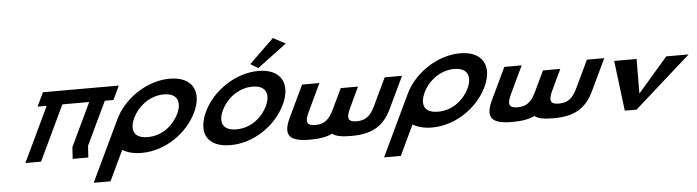

<svg xmlns="http://www.w3.org/2000/svg" viewBox="-65 -1369 7091 1952"><g transform="rotate(-5 3480.0 -393.5)"><path d="M572.8 -561.9H846.4L636.3 -120L628.7 -0.9H788.5L796.1 -120L1005.8 -561H1094L1161 -702H1072.8L1072.9 -702.1H913.1H639.5H479.7L479.7 -702H386.5L319.5 -561H412.6L146.3 -0.9H306.1Z M1290 -363.9C1339.7 -468.5 1459.4 -573 1608.5 -573C1758.7 -573 1776.9 -468.5 1727.1 -363.9C1677.4 -259.4 1564 -154.8 1409.7 -154.8C1251.3 -154.8 1240.3 -259.4 1290 -363.9ZM1117.3 -363.9C1115.4 -359.8 1113.5 -355.7 1111.7 -351.7L820.9 260H991.9L1138.4 -48.1C1186.7 -17.5 1253.2 -0.1 1336.1 -0.1C1575.4 -0.1 1802.3 -159.1 1899.7 -363.9C1997.1 -568.8 1914.2 -726.9 1681.7 -726.9C1450.6 -726.9 1214.7 -568.8 1117.3 -363.9Z M2511.4 -803.2 2589.2 -756.1 2889.1 -980 2763.4 -1047.2ZM2022.4 -363.9C1925 -159.1 1995.7 -0.1 2241.1 -0.1C2480.4 -0.1 2707.2 -159.1 2804.6 -363.9C2902 -568.8 2819.1 -726.9 2586.6 -726.9C2355.6 -726.9 2119.8 -568.8 2022.4 -363.9ZM2195 -363.9C2244.7 -468.5 2364.3 -573 2513.5 -573C2663.6 -573 2681.8 -468.5 2632.1 -363.9C2582.4 -259.4 2468.9 -154.8 2314.6 -154.8C2156.2 -154.8 2145.3 -259.4 2195 -363.9Z M3195.1 -550H3018.1L2864 -226C2782.3 -54 2835.4 15 3048.7 15C3148.4 15 3221.3 2.3 3279.6 -25.9C3311.4 1.6 3372 14 3470.6 14C3683.8 14 3802.6 -55 3884.3 -227L4037.9 -550H3860.9L3727.8 -270C3679.8 -169 3628.6 -130 3539 -130C3449.5 -130 3435.3 -169 3483.4 -270L3583.2 -480H3406.2L3305.9 -269C3257.9 -168 3206.7 -129 3117.1 -129C3027.6 -129 3013.5 -168 3061.5 -269Z M4253 -363.9C4302.7 -468.5 4422.4 -573 4571.5 -573C4721.7 -573 4739.9 -468.5 4690.1 -363.9C4640.4 -259.4 4527 -154.8 4372.7 -154.8C4214.3 -154.8 4203.3 -259.4 4253 -363.9ZM4080.3 -363.9C4078.4 -359.8 4076.5 -355.7 4074.7 -351.7L3783.9 260H3954.9L4101.4 -48.1C4149.7 -17.5 4216.2 -0.1 4299.1 -0.1C4538.4 -0.1 4765.3 -159.1 4862.7 -363.9C4960.1 -568.8 4877.2 -726.9 4644.7 -726.9C4413.6 -726.9 4177.7 -568.8 4080.3 -363.9Z M5259.1 -550H5082.1L4928 -226C4846.3 -54 4899.4 15 5112.7 15C5212.4 15 5285.3 2.3 5343.6 -25.9C5375.4 1.6 5436 14 5534.6 14C5747.8 14 5866.6 -55 5948.3 -227L6101.9 -550H5924.9L5791.8 -270C5743.8 -169 5692.6 -130 5603 -130C5513.5 -130 5499.3 -169 5547.4 -270L5647.2 -480H5470.2L5369.9 -269C5321.9 -168 5270.7 -129 5181.1 -129C5091.6 -129 5077.5 -168 5125.5 -269Z M6428.7 -513H6199.8L6263.4 0H6383.4L6960.1 -513H6731.2L6426.5 -160Z"/></g></svg>

Font: Hussar
Style: BdSuprExtOblFive
Weight: 700
Foundry: Cannot Into Space Fonts
Version: Version 2.00